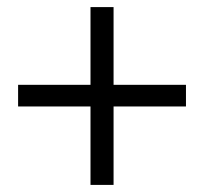

<svg xmlns="http://www.w3.org/2000/svg" viewBox="-20 -598 574 541"><path d="M235 -77V-578H300V-77ZM504 -298H31V-359H504Z"/></svg>

Font: Source Serif 4
Style: Regular
Weight: 400
Designer: Frank Grießhammer
Foundry: Adobe Systems Incorporated
Version: Version 4.004;hotconv 1.0.116;makeotfexe 2.5.65601